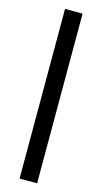

<svg xmlns="http://www.w3.org/2000/svg" viewBox="-133 -721 506 951"><g transform="rotate(15 120.0 -245.0)"><path d="M75 -680H165V190H75Z"/></g></svg>

Font: ZCOOL XiaoWei
Style: Regular
Weight: 400
Version: Version 1.000